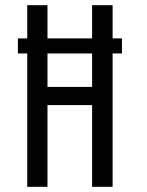

<svg xmlns="http://www.w3.org/2000/svg" viewBox="-20 -720 565 740"><path d="M414 -514V0H335V-315H163V0H85V-514H49V-572H85V-700H163V-572H335V-700H414V-572H450V-514ZM335 -514H163V-385H335Z"/></svg>

Font: Bebas Neue Regular
Style: Regular
Weight: 400
Designer: Ryoichi Tsunekawa & LGV (GE)
Foundry: Free Software Foundation, Inc.
Version: Version 1.003 August 13, 2016